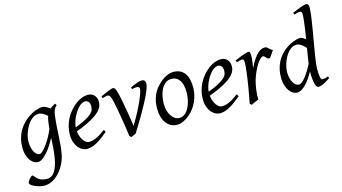

<svg xmlns="http://www.w3.org/2000/svg" viewBox="-104 -1129 3133 1759"><g transform="rotate(-15 1462.5 -249.0)"><path d="M165 -46.9Q175.3 -46.9 192.9 -63.2Q210.4 -79.6 230.7 -106.9Q251 -134.3 271.7 -170.4Q292.5 -206.5 308.6 -246.1Q310.5 -264.6 312.7 -284.9Q314.9 -305.2 318.8 -328.1Q320.3 -338.4 323 -347.7Q325.7 -356.9 329.1 -365.2Q321.8 -371.1 313 -377.9Q304.2 -384.8 293.7 -391.1Q283.2 -397.5 271 -401.6Q258.8 -405.8 245.1 -405.8Q222.7 -405.8 202.6 -394.8Q182.6 -383.8 165.8 -365.7Q148.9 -347.7 135.5 -324.5Q122.1 -301.3 112.5 -276.6Q103 -252 97.9 -228Q92.8 -204.1 92.8 -185.1Q92.8 -153.3 98.6 -127.9Q104.5 -102.5 114.3 -84.5Q124 -66.4 137.2 -56.6Q150.4 -46.9 165 -46.9ZM429.2 -439.9Q412.6 -426.3 403.1 -406.2Q393.6 -386.2 389.2 -351.1Q382.3 -293 379.2 -245.1Q376 -197.3 373.8 -155.5Q371.6 -113.8 368.4 -75.9Q365.2 -38.1 358.4 -0.5Q349.6 50.3 327.4 94.7Q305.2 139.2 274.7 172.4Q244.1 205.6 207.3 224.9Q170.4 244.1 132.3 244.1Q111.8 244.1 88.1 238Q64.5 231.9 44.4 223.1Q24.4 214.4 11 204.1Q-2.4 193.8 -2.4 185.1Q-2.4 176.8 3.9 166.3Q10.3 155.8 18.6 146.7Q26.9 137.7 34.9 131.3Q43 125 46.4 125Q50.3 125 54.4 129.9Q58.6 134.8 64.7 141.8Q70.8 148.9 79.3 157.5Q87.9 166 100.1 173.1Q112.3 180.2 129.4 185.1Q146.5 189.9 169.4 189.9Q216.8 189.9 244.6 147.5Q272.5 105 286.6 23.4Q291 -3.9 293.7 -28.1Q296.4 -52.2 298.1 -75Q299.8 -97.7 300.8 -119.4Q301.8 -141.1 302.7 -164.1Q287.1 -133.3 266.4 -100.8Q245.6 -68.4 222.4 -41.5Q199.2 -14.6 175.3 2.7Q151.4 20 129.9 20Q113.8 20 95.5 10.7Q77.1 1.5 61.3 -18.8Q45.4 -39.1 35.2 -71Q24.9 -103 24.9 -148.9Q24.9 -187.5 33.7 -224.4Q42.5 -261.2 60.3 -294.7Q78.1 -328.1 105 -357.7Q131.8 -387.2 168 -411.1Q181.6 -419.9 197.3 -428.2Q212.9 -436.5 229.5 -442.9Q246.1 -449.2 262.5 -453.1Q278.8 -457 293.9 -457Q304.7 -457 314.9 -453.9Q325.2 -450.7 334.7 -445.8Q344.2 -440.9 352.8 -435.1Q361.3 -429.2 369.1 -424.3Q380.4 -435.1 392.8 -442.9Q405.3 -450.7 418 -457L429.2 -439.9Z M635.7 -381.8Q619.6 -367.2 604.2 -346.2Q588.9 -325.2 576.4 -300.8Q564 -276.4 555.7 -249.8Q547.4 -223.1 545.4 -197.3Q609.4 -222.2 646.7 -242.4Q684.1 -262.7 703.1 -280.8Q722.2 -298.8 727.5 -315.4Q732.9 -332 732.9 -349.1Q732.9 -364.3 729 -375.2Q725.1 -386.2 718.8 -392.8Q712.4 -399.4 704.3 -402.6Q696.3 -405.8 688 -405.8Q680.2 -405.8 665 -400.1Q649.9 -394.5 635.7 -381.8ZM811 -371.1Q811 -357.4 807.9 -342.3Q804.7 -327.1 794.7 -311Q784.7 -294.9 766.8 -277.3Q749 -259.8 719.5 -241Q689.9 -222.2 647.5 -201.9Q605 -181.6 545.9 -159.7Q548.8 -132.3 557.4 -109.9Q565.9 -87.4 577.4 -71.3Q588.9 -55.2 602.3 -46.1Q615.7 -37.1 628.9 -37.1Q639.2 -37.1 653.8 -39.3Q668.5 -41.5 687.7 -48.8Q707 -56.2 731.2 -70.3Q755.4 -84.5 784.7 -107.9Q790 -105 794.2 -98.4Q798.3 -91.8 799.8 -87.9Q759.8 -53.2 729 -32Q698.2 -10.7 674.1 0.7Q649.9 12.2 630.6 16.1Q611.3 20 593.8 20Q577.6 20 557.1 11Q536.6 2 518.6 -17.8Q500.5 -37.6 488 -69.6Q475.6 -101.6 475.6 -147.9Q475.6 -186 484.9 -222.9Q494.1 -259.8 511.5 -293.7Q528.8 -327.6 554.2 -357.9Q579.6 -388.2 611.8 -413.1Q623 -421.9 637.2 -429.9Q651.4 -438 666.7 -444.1Q682.1 -450.2 698 -453.6Q713.9 -457 729 -457Q750 -457 765.4 -449.5Q780.8 -441.9 791 -429.7Q801.3 -417.5 806.2 -402.1Q811 -386.7 811 -371.1Z M1273.9 -416Q1273.9 -400.4 1263.2 -369.6Q1252.4 -338.9 1227.5 -289.1Q1202.6 -239.3 1161.9 -168.2Q1121.1 -97.2 1061 -1Q1056.6 1.5 1050.8 4.2Q1044.9 6.8 1038.6 9.5Q1032.2 12.2 1025.9 15.1Q1019.5 18.1 1014.6 20L999 4.9Q995.6 -22.5 990.7 -56.4Q985.8 -90.3 980.2 -126.2Q974.6 -162.1 968.3 -198.2Q961.9 -234.4 956.1 -266.1Q950.2 -297.9 944.6 -323.2Q939 -348.6 935.1 -363.8Q931.2 -377 926.8 -384.8Q922.4 -392.6 917.7 -397Q913.1 -401.4 908.7 -402.6Q904.3 -403.8 899.9 -403.8Q895.5 -403.8 887.5 -401.9Q879.4 -399.9 871.6 -397.7Q863.8 -395.5 857.9 -393.8Q852.1 -392.1 852.1 -392.1L845.7 -410.2Q866.2 -419.4 885.3 -428Q904.3 -436.5 919.9 -442.9Q935.5 -449.2 947.3 -453.1Q959 -457 964.8 -457Q972.2 -457 977.3 -453.9Q982.4 -450.7 986.6 -443.4Q990.7 -436 994.9 -424.1Q999 -412.1 1003.9 -395Q1007.3 -382.8 1012.9 -355.7Q1018.6 -328.6 1024.7 -294.9Q1030.8 -261.2 1037.1 -224.9Q1043.5 -188.5 1048.6 -156.7Q1053.7 -125 1056.9 -102.3Q1060.1 -79.6 1060.1 -73.2Q1096.2 -131.8 1123.5 -184.1Q1150.9 -236.3 1169.2 -277.6Q1187.5 -318.8 1196.8 -347.7Q1206.1 -376.5 1206.1 -389.2Q1206.1 -398.9 1197.8 -404.1Q1189.5 -409.2 1175.8 -409.2Q1167.5 -409.2 1157.5 -407.5Q1147.5 -405.8 1136.7 -401.9L1127.9 -418.9Q1141.6 -426.3 1157.5 -433.1Q1173.3 -439.9 1188.5 -445.3Q1203.6 -450.7 1216.6 -453.9Q1229.5 -457 1237.8 -457Q1254.9 -457 1264.4 -448.2Q1273.9 -439.5 1273.9 -416Z M1609.9 -246.1Q1609.9 -320.8 1582.5 -360.4Q1555.2 -399.9 1504.9 -399.9Q1469.7 -399.9 1445.8 -379.6Q1421.9 -359.4 1407.2 -328.6Q1392.6 -297.9 1386.2 -262Q1379.9 -226.1 1379.9 -194.8Q1379.9 -162.1 1387.9 -133.1Q1396 -104 1410.4 -82.3Q1424.8 -60.5 1444.1 -47.9Q1463.4 -35.2 1485.8 -35.2Q1508.3 -35.2 1526.1 -45.2Q1543.9 -55.2 1557.9 -72Q1571.8 -88.9 1581.5 -110.6Q1591.3 -132.3 1597.7 -155.8Q1604 -179.2 1606.9 -202.6Q1609.9 -226.1 1609.9 -246.1ZM1679.7 -272.9Q1679.7 -240.2 1672.4 -206.8Q1665 -173.3 1650.9 -141.8Q1636.7 -110.4 1616 -81.8Q1595.2 -53.2 1567.9 -30.8Q1555.2 -20.5 1541 -11.2Q1526.9 -2 1512.2 5.1Q1497.6 12.2 1482.4 16.1Q1467.3 20 1452.6 20Q1418.5 20 1391.8 5.6Q1365.2 -8.8 1346.9 -33.9Q1328.6 -59.1 1319.1 -93.5Q1309.6 -127.9 1309.6 -168Q1309.6 -203.1 1315.4 -235.6Q1321.3 -268.1 1334.5 -298.3Q1347.7 -328.6 1369.6 -356.4Q1391.6 -384.3 1423.8 -410.2Q1448.7 -429.7 1478.5 -443.4Q1508.3 -457 1538.6 -457Q1576.7 -457 1603.5 -443.4Q1630.4 -429.7 1647.2 -405.3Q1664.1 -380.9 1671.9 -347.2Q1679.7 -313.5 1679.7 -272.9Z M1896.5 -381.8Q1880.4 -367.2 1865 -346.2Q1849.6 -325.2 1837.2 -300.8Q1824.7 -276.4 1816.4 -249.8Q1808.1 -223.1 1806.2 -197.3Q1870.1 -222.2 1907.5 -242.4Q1944.8 -262.7 1963.9 -280.8Q1982.9 -298.8 1988.3 -315.4Q1993.7 -332 1993.7 -349.1Q1993.7 -364.3 1989.7 -375.2Q1985.8 -386.2 1979.5 -392.8Q1973.1 -399.4 1965.1 -402.6Q1957 -405.8 1948.7 -405.8Q1940.9 -405.8 1925.8 -400.1Q1910.6 -394.5 1896.5 -381.8ZM2071.8 -371.1Q2071.8 -357.4 2068.6 -342.3Q2065.4 -327.1 2055.4 -311Q2045.4 -294.9 2027.6 -277.3Q2009.8 -259.8 1980.2 -241Q1950.7 -222.2 1908.2 -201.9Q1865.7 -181.6 1806.6 -159.7Q1809.6 -132.3 1818.1 -109.9Q1826.7 -87.4 1838.1 -71.3Q1849.6 -55.2 1863 -46.1Q1876.5 -37.1 1889.6 -37.1Q1899.9 -37.1 1914.6 -39.3Q1929.2 -41.5 1948.5 -48.8Q1967.8 -56.2 1991.9 -70.3Q2016.1 -84.5 2045.4 -107.9Q2050.8 -105 2054.9 -98.4Q2059.1 -91.8 2060.5 -87.9Q2020.5 -53.2 1989.7 -32Q1959 -10.7 1934.8 0.7Q1910.6 12.2 1891.4 16.1Q1872.1 20 1854.5 20Q1838.4 20 1817.9 11Q1797.4 2 1779.3 -17.8Q1761.2 -37.6 1748.8 -69.6Q1736.3 -101.6 1736.3 -147.9Q1736.3 -186 1745.6 -222.9Q1754.9 -259.8 1772.2 -293.7Q1789.6 -327.6 1814.9 -357.9Q1840.3 -388.2 1872.6 -413.1Q1883.8 -421.9 1897.9 -429.9Q1912.1 -438 1927.5 -444.1Q1942.9 -450.2 1958.7 -453.6Q1974.6 -457 1989.7 -457Q2010.7 -457 2026.1 -449.5Q2041.5 -441.9 2051.8 -429.7Q2062 -417.5 2066.9 -402.1Q2071.8 -386.7 2071.8 -371.1Z M2473.6 -415Q2467.8 -407.2 2460.7 -396Q2453.6 -384.8 2446.5 -374.3Q2439.5 -363.8 2433.1 -356.4Q2426.8 -349.1 2421.9 -349.1Q2412.6 -349.1 2406 -354.5Q2399.4 -359.9 2393.8 -366Q2388.2 -372.1 2382.6 -377.4Q2377 -382.8 2369.6 -382.8Q2356.9 -382.8 2340.1 -365.5Q2323.2 -348.1 2306.4 -320.1Q2289.6 -292 2274.2 -257.1Q2258.8 -222.2 2248.5 -187Q2243.2 -168.5 2239 -146.2Q2234.9 -124 2231.7 -100.6Q2228.5 -77.1 2227.1 -54.4Q2225.6 -31.7 2226.6 -12.2Q2220.2 -8.8 2210.7 -4.6Q2201.2 -0.5 2191.2 3.9Q2181.2 8.3 2171.9 12.5Q2162.6 16.6 2156.7 20L2140.6 4.9Q2147.9 -29.8 2154.8 -66.9Q2161.6 -104 2167.7 -140.9Q2173.8 -177.7 2179 -212.9Q2184.1 -248 2187.7 -278.3Q2191.4 -308.6 2193.6 -332.5Q2195.8 -356.4 2195.8 -371.1Q2195.8 -382.3 2194.1 -388.9Q2192.4 -395.5 2189.7 -398.7Q2187 -401.9 2183.3 -402.8Q2179.7 -403.8 2175.8 -403.8Q2171.4 -403.8 2162.8 -401.9Q2154.3 -399.9 2146 -397.7Q2137.7 -395.5 2131.6 -393.8Q2125.5 -392.1 2125.5 -392.1L2118.7 -410.2Q2139.2 -419.4 2159.9 -428Q2180.7 -436.5 2198.7 -442.9Q2216.8 -449.2 2230.2 -453.1Q2243.7 -457 2249.5 -457Q2256.3 -457 2260.3 -454.6Q2264.2 -452.1 2265.9 -446Q2267.6 -439.9 2268.1 -429Q2268.6 -418 2268.6 -400.9Q2268.6 -395.5 2267.1 -382.8Q2265.6 -370.1 2263.7 -355.2Q2261.7 -340.3 2259.5 -325.7Q2257.3 -311 2255.9 -301.8Q2279.3 -350.1 2300.3 -380.4Q2321.3 -410.6 2340.1 -427.7Q2358.9 -444.8 2376 -450.9Q2393.1 -457 2408.7 -457Q2417.5 -457 2424.6 -452.1Q2431.6 -447.3 2439 -440.4Q2446.3 -433.6 2454.6 -426.5Q2462.9 -419.4 2473.6 -415Z M2756.8 -207Q2761.2 -236.3 2767.1 -273.7Q2772.9 -311 2779.8 -352.5Q2771.5 -361.3 2762 -370.8Q2752.4 -380.4 2741.5 -388.2Q2730.5 -396 2718.3 -400.9Q2706.1 -405.8 2692.4 -405.8Q2670.4 -405.8 2650.9 -394.8Q2631.3 -383.8 2615 -365.7Q2598.6 -347.7 2585.9 -324.5Q2573.2 -301.3 2564.5 -276.6Q2555.7 -252 2551 -228Q2546.4 -204.1 2546.4 -185.1Q2546.4 -153.3 2553 -127.9Q2559.6 -102.5 2570.3 -84.5Q2581.1 -66.4 2594.7 -56.6Q2608.4 -46.9 2622.6 -46.9Q2635.7 -46.9 2651.9 -59.1Q2668 -71.3 2685.3 -93Q2702.6 -114.7 2720.9 -144Q2739.3 -173.3 2756.8 -207ZM2904.8 -33.2Q2863.3 -5.4 2836.7 7.3Q2810.1 20 2793.5 20Q2784.2 20 2776.4 12.5Q2768.6 4.9 2762.9 -13.4Q2757.3 -31.7 2753.9 -62Q2750.5 -92.3 2750.5 -137.2Q2733.9 -106.4 2714.6 -78.1Q2695.3 -49.8 2674.3 -27.8Q2653.3 -5.9 2631.3 7.1Q2609.4 20 2588.4 20Q2571.8 20 2552.7 10Q2533.7 0 2517.3 -21.2Q2501 -42.5 2490.2 -75.4Q2479.5 -108.4 2479.5 -153.8Q2479.5 -192.4 2487.8 -228.8Q2496.1 -265.1 2512.9 -298.1Q2529.8 -331.1 2555.4 -359.6Q2581.1 -388.2 2615.7 -411.1Q2629.4 -419.9 2645.3 -428Q2661.1 -436 2677.7 -442.6Q2694.3 -449.2 2710.9 -453.1Q2727.5 -457 2742.7 -457Q2754.9 -457 2767.6 -449.2Q2780.3 -441.4 2793 -431.2Q2798.8 -466.8 2804 -501Q2809.1 -535.2 2813 -564.7Q2816.9 -594.2 2819.3 -618.2Q2821.8 -642.1 2821.8 -657.2Q2821.8 -668.5 2820.1 -675Q2818.4 -681.6 2815.2 -684.8Q2812 -688 2808.1 -689Q2804.2 -689.9 2799.8 -689.9Q2795.4 -689.9 2786.9 -688Q2778.3 -686 2769.5 -683.3Q2760.7 -680.7 2754.2 -678.7Q2747.6 -676.8 2747.6 -676.8L2741.7 -695.8Q2762.2 -705.1 2783 -713.4Q2803.7 -721.7 2821.5 -728Q2839.4 -734.4 2853 -738.3Q2866.7 -742.2 2872.6 -742.2Q2886.2 -742.2 2892.8 -733.4Q2899.4 -724.6 2899.4 -702.1Q2899.4 -683.1 2896 -652.8Q2892.6 -622.6 2887 -585Q2881.3 -547.4 2874.3 -504.9Q2867.2 -462.4 2859.6 -419.2Q2852.1 -376 2845 -334Q2837.9 -292 2832.3 -255.9Q2826.7 -219.7 2823.2 -191.2Q2819.8 -162.6 2819.8 -146Q2819.8 -89.4 2825.2 -63.7Q2830.6 -38.1 2841.8 -38.1Q2854.5 -38.1 2867.9 -40.8Q2881.3 -43.5 2898.4 -50.8L2904.8 -33.2Z"/></g></svg>

Font: GentiumAlt
Style: Italic
Weight: 400
Italic angle: -7°
Designer: J. Victor Gaultney
Version: Version 1.02; 2005; OFL release